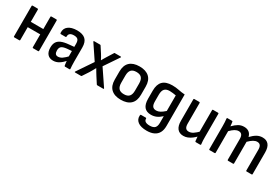

<svg xmlns="http://www.w3.org/2000/svg" viewBox="54 -1434 3703 2563"><g transform="rotate(30 1905.0 -152.5)"><path d="M366 0Q356 0 356 -10V-479Q356 -489 366 -489H443Q453 -489 453 -479V-10Q453 0 443 0ZM75 0Q66 0 66 -10V-479Q66 -489 75 -489H152Q163 -489 163 -479V-10Q163 0 152 0ZM149 -208V-290H374V-208Z M858 0Q849 0 847 -12Q845 -24 842 -49Q839 -74 838 -96L833 -128V-338Q833 -384 815 -403Q797 -422 754 -422Q674 -422 675 -359Q675 -348 666 -348H592Q582 -348 581 -364Q577 -428 623.5 -464Q670 -500 757 -501Q845 -501 887.5 -461.5Q930 -422 930 -337V-122Q930 -87 931.5 -59.5Q933 -32 935 -11Q937 0 926 0ZM677 11Q621 11 590.5 -24Q560 -59 560 -125Q560 -175 579 -207.5Q598 -240 640.5 -258.5Q683 -277 753 -283L846 -292V-228L760 -221Q702 -215 679 -196Q656 -177 656 -134Q656 -102 668.5 -85Q681 -68 708 -68Q739 -68 771 -89Q803 -110 850 -161L853 -91Q805 -38 764.5 -13.5Q724 11 677 11Z M1014 0Q1009 0 1006.5 -3.5Q1004 -7 1008 -12L1170 -252L1019 -477Q1016 -483 1018 -486Q1020 -489 1026 -489H1115Q1124 -489 1127 -483L1188 -389Q1199 -372 1209.5 -353Q1220 -334 1230 -314H1231Q1242 -334 1253.5 -353.5Q1265 -373 1277 -392L1334 -483Q1336 -488 1339.5 -488.5Q1343 -489 1346 -489H1433Q1439 -489 1441 -486Q1443 -483 1439 -477L1289 -255L1453 -12Q1456 -7 1454.5 -3.5Q1453 0 1447 0H1356Q1348 0 1344 -7L1284 -100Q1270 -122 1256.5 -144.5Q1243 -167 1229 -191H1228Q1216 -168 1202.5 -145Q1189 -122 1176 -100L1115 -7Q1113 0 1103 0Z M1721 11Q1624 11 1571.5 -38Q1519 -87 1519 -183V-307Q1519 -403 1571 -452Q1623 -501 1721 -501Q1819 -501 1871.5 -452Q1924 -403 1924 -307V-183Q1924 -87 1872 -38Q1820 11 1721 11ZM1721 -74Q1776 -74 1801.5 -102.5Q1827 -131 1827 -191V-299Q1827 -359 1801.5 -387.5Q1776 -416 1721 -416Q1666 -416 1640.5 -387.5Q1615 -359 1615 -299V-191Q1615 -131 1640.5 -102.5Q1666 -74 1721 -74Z M2228 196Q2136 196 2089.5 160.5Q2043 125 2048 64Q2049 50 2059 50H2133Q2142 50 2142 62Q2141 89 2163.5 103Q2186 117 2228 117Q2283 117 2306.5 93Q2330 69 2330 16V-21Q2330 -38 2330 -54Q2330 -70 2330 -86H2329Q2290 -50 2252 -33.5Q2214 -17 2171 -17Q2101 -17 2066.5 -58.5Q2032 -100 2032 -186V-309Q2032 -406 2079.5 -453.5Q2127 -501 2225 -501Q2280 -501 2325.5 -491Q2371 -481 2427 -477V8Q2427 71 2404 112.5Q2381 154 2336.5 175Q2292 196 2228 196ZM2203 -101Q2232 -101 2261.5 -116.5Q2291 -132 2330 -167V-407Q2307 -411 2280.5 -414.5Q2254 -418 2232 -418Q2179 -418 2154 -390.5Q2129 -363 2129 -302V-199Q2129 -148 2146.5 -124.5Q2164 -101 2203 -101Z M2686 11Q2624 11 2591.5 -29Q2559 -69 2559 -149V-479Q2559 -489 2568 -489H2645Q2656 -489 2656 -479V-160Q2656 -116 2671.5 -95Q2687 -74 2720 -74Q2754 -74 2787.5 -96Q2821 -118 2864 -162L2868 -88Q2840 -57 2810 -35Q2780 -13 2749.5 -1Q2719 11 2686 11ZM2875 0Q2865 0 2863 -9Q2861 -29 2859 -50.5Q2857 -72 2855 -93L2848 -132V-479Q2848 -489 2858 -489H2935Q2945 -489 2945 -479V-123Q2945 -93 2946 -65Q2947 -37 2951 -11Q2953 0 2940 0Z M3086 0Q3077 0 3077 -10V-366Q3077 -396 3075.5 -425Q3074 -454 3071 -477Q3069 -489 3081 -489H3150Q3158 -489 3160 -481Q3162 -466 3164.5 -449.5Q3167 -433 3168 -414Q3208 -456 3246.5 -478.5Q3285 -501 3332 -501Q3379 -501 3408.5 -478.5Q3438 -456 3449 -412Q3491 -456 3530.5 -478.5Q3570 -501 3617 -501Q3680 -501 3712 -461Q3744 -421 3744 -343V-10Q3744 0 3734 0H3657Q3647 0 3647 -10V-331Q3647 -373 3631.5 -394Q3616 -415 3583 -415Q3555 -415 3525 -397.5Q3495 -380 3458 -343V-10Q3458 0 3448 0H3372Q3361 0 3361 -10V-331Q3361 -373 3345.5 -394Q3330 -415 3298 -415Q3269 -415 3239.5 -397.5Q3210 -380 3174 -343V-10Q3174 0 3163 0Z"/></g></svg>

Font: Sofia Sans Semi Condensed SemiBold
Style: Regular
Weight: 600
Designer: Botio Nikoltchev, Ani Petrova
Foundry: lettersoup
Version: Version 4.100